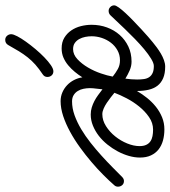

<svg xmlns="http://www.w3.org/2000/svg" viewBox="-30 -657 646 728"><g transform="rotate(-90 293.0 -293.0)"><path d="M-29.3 -146Q-39.1 -146 -44.9 -152.6Q-50.8 -159.2 -50.8 -168.9Q-50.8 -172.9 -49.3 -176.5Q-47.9 -180.2 -45.4 -182.6Q-28.8 -201.7 -6.3 -224.1Q16.1 -246.6 42.5 -269Q68.8 -291.5 98.1 -312.7Q127.4 -334 157.5 -350.3Q187.5 -366.7 217 -376.5Q246.6 -386.2 273.4 -386.2Q291 -386.2 306.4 -379.6Q321.8 -373 333.7 -361.8Q345.7 -350.6 353.5 -335.4Q361.3 -320.3 363.8 -303.7Q373 -318.4 384.5 -332.3Q396 -346.2 409.4 -357.4Q422.9 -368.7 438.7 -375.5Q454.6 -382.3 473.6 -382.3Q497.1 -382.3 513.9 -372.1Q530.8 -361.8 541.7 -345.7Q552.7 -329.6 557.9 -309.3Q563 -289.1 563 -268.6Q563 -237.8 553 -210.4Q543 -183.1 524.7 -162.4Q506.3 -141.6 480.7 -129.4Q455.1 -117.2 423.3 -117.2Q406.2 -117.2 389.6 -124.5Q373 -131.8 358.9 -140.6Q357.4 -129.4 356.4 -118.4Q355.5 -107.4 355.5 -96.2Q355.5 -82 357.2 -70.3Q358.9 -58.6 364.5 -50.3Q370.1 -42 380.1 -37.4Q390.1 -32.7 406.7 -32.7Q417.5 -32.7 434.3 -43Q451.2 -53.2 470.2 -69.1Q489.3 -85 509.3 -104.5Q529.3 -124 546.9 -142.3Q564.5 -160.6 578.4 -175.5Q592.3 -190.4 599.1 -197.3Q606 -204.1 615.7 -204.1Q624 -204.1 630.4 -197.8Q636.7 -191.4 636.7 -183.1Q636.7 -176.8 628.4 -165.3Q620.1 -153.8 606.9 -139.6Q593.8 -125.5 577.6 -109.9Q561.5 -94.2 546.1 -80.1Q530.8 -65.9 517.6 -54.4Q504.4 -43 497.1 -37.1Q488.3 -29.8 477.1 -21.5Q465.8 -13.2 453.9 -6.1Q441.9 1 429.2 5.6Q416.5 10.3 404.3 10.3Q378.4 10.3 360.6 2.7Q342.8 -4.9 332 -18.8Q321.3 -32.7 316.7 -52.5Q312 -72.3 312 -96.7Q300.3 -76.7 285.4 -58.1Q270.5 -39.6 252.2 -24.9Q233.9 -10.3 212.4 -1.5Q190.9 7.3 166.5 7.3Q144 7.3 124.5 2Q105 -3.4 90.6 -14.6Q76.2 -25.9 67.9 -43.5Q59.6 -61 59.6 -85.4Q59.6 -105.5 65.7 -127Q71.8 -148.4 82.8 -169.2Q93.8 -189.9 108.9 -208.7Q124 -227.5 142.1 -241.5Q160.2 -255.4 180.7 -263.7Q201.2 -272 222.7 -272Q236.8 -272 249.5 -268.1Q262.2 -264.2 273.9 -258.1Q285.6 -252 296.6 -243.9Q307.6 -235.8 318.4 -227.5Q319.3 -239.3 321 -251.5Q322.8 -263.7 322.8 -275.4Q322.8 -287.6 320.3 -299.6Q317.9 -311.5 312 -321Q306.2 -330.6 296.4 -336.7Q286.6 -342.8 272.5 -342.8Q246.6 -342.8 220 -333.3Q193.4 -323.7 167.2 -308.1Q141.1 -292.5 115.7 -272.5Q90.3 -252.4 67.1 -231.4Q43.9 -210.4 23.2 -189.9Q2.4 -169.4 -14.2 -152.8Q-17.1 -149.9 -21 -147.9Q-24.9 -146 -29.3 -146ZM305.2 -182.1Q297.9 -188 288.1 -195.8Q278.3 -203.6 267.3 -210.9Q256.3 -218.3 245.1 -223.1Q233.9 -228 224.1 -228Q200.7 -228 178.7 -214.1Q156.7 -200.2 139.9 -179.2Q123 -158.2 113 -133.5Q103 -108.9 103 -86.9Q103 -71.8 107.7 -61.8Q112.3 -51.8 120.8 -45.9Q129.4 -40 140.9 -37.8Q152.3 -35.6 165.5 -35.6Q190.9 -35.6 212.9 -50.8Q234.9 -65.9 252.9 -88.1Q271 -110.4 284.2 -135.7Q297.4 -161.1 305.2 -182.1ZM366.7 -188.5Q380.9 -177.2 395.3 -169.2Q409.7 -161.1 428.2 -161.1Q449.2 -161.1 466.3 -170.7Q483.4 -180.2 495.1 -195.6Q506.8 -210.9 513.2 -230Q519.5 -249 519.5 -268.6Q519.5 -280.3 517.1 -292.7Q514.6 -305.2 509 -315.4Q503.4 -325.7 494.1 -332.3Q484.9 -338.9 470.7 -338.9Q450.2 -338.9 432.4 -322.3Q414.6 -305.7 400.9 -282.2Q387.2 -258.8 378.7 -233.6Q370.1 -208.5 367.2 -191.4Q367.2 -189.5 366.7 -188.5ZM505.9 -596.2Q515.1 -596.2 521.2 -589.4Q527.3 -582.5 527.3 -573.7Q527.3 -565.4 519.5 -550.5Q511.7 -535.6 499 -517.8Q486.3 -500 470.7 -481.4Q455.1 -462.9 439.5 -447.8Q423.8 -432.6 409.9 -423.1Q396 -413.6 386.7 -413.6Q377 -413.6 371.1 -420.2Q365.2 -426.8 365.2 -436.5Q365.2 -447.3 374.5 -453.6Q396.5 -468.3 411.9 -481.9Q427.2 -495.6 439.5 -511Q451.7 -526.4 462.6 -544.2Q473.6 -562 486.3 -585Q492.7 -596.2 505.9 -596.2Z"/></g></svg>

Font: Helvetia Verbundene
Style: Regular
Weight: 400
Designer: Peter Wiegel, original typeface by Carl Albert Fahrenwaldt 1901
Foundry: Peter Wiegel
Version: Version 2.000